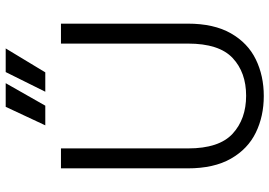

<svg xmlns="http://www.w3.org/2000/svg" viewBox="-156 -778 946 674"><g transform="rotate(-90 317.0 -441.0)"><path d="M317 12Q246 12 188.5 -16Q131 -44 97 -103.5Q63 -163 63 -255V-700H133V-254Q133 -145 184.5 -97.5Q236 -50 318 -50Q400 -50 450.5 -97.5Q501 -145 501 -254V-700H571V-255Q571 -163 537 -103.5Q503 -44 445.5 -16Q388 12 317 12ZM332 -755 401 -894H484L400 -755ZM214 -755 279 -894H362L283 -755Z"/></g></svg>

Font: Host Grotesk Light
Style: Regular
Weight: 300
Designer: Doukan Karapınar
Foundry: Element Type
Version: Version 1.003